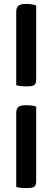

<svg xmlns="http://www.w3.org/2000/svg" viewBox="-20 -764 268 982"><path d="M112 198Q104 198 89.5 197Q75 196 63 192V-185Q63 -209 74.5 -217.5Q86 -226 116 -226Q128 -226 141 -224.5Q154 -223 165 -219V162Q165 184 155.5 191Q146 198 112 198ZM112 -322Q104 -322 89.5 -323.5Q75 -325 63 -328V-703Q63 -726 74.5 -735Q86 -744 116 -744Q128 -744 141 -742Q154 -740 165 -736V-359Q165 -336 155.5 -329Q146 -322 112 -322Z"/></svg>

Font: Yanone Kaffeesatz SemiBold
Style: Regular
Weight: 600
Designer: Yanone (Cyrillic: Daniel Pouzeot, Huerta Tipografica, and Cyreal)
Foundry: Yanone
Version: Version 2.003